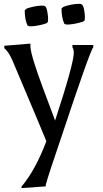

<svg xmlns="http://www.w3.org/2000/svg" viewBox="-20 -711 529 986"><path d="M402 -687Q409 -679 412.5 -657.5Q416 -636 416 -625Q416 -614 415 -607L407 -600Q370 -588 333 -585H321L311 -588Q296 -618 296 -668L306 -676Q342 -689 377 -691H394ZM213 -678Q220 -670 223.5 -648.5Q227 -627 227 -616Q227 -605 226 -598L218 -591Q182 -579 145 -576H132L122 -579Q107 -609 107 -658L117 -667Q155 -680 189 -682H205ZM263 -92Q359 -385 359 -440Q359 -457 352 -468V-480H459V-468Q444 -455 296 -10Q225 198 215 238V246L91 255L90 248Q163 161 218 14Q212 -3 45 -398Q25 -445 2 -464V-476L136 -487V-475Q136 -449 160 -374.5Q184 -300 263 -92Z"/></svg>

Font: Asul
Style: Regular
Weight: 400
Version: Version 1.001